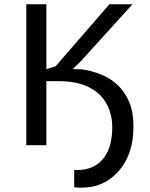

<svg xmlns="http://www.w3.org/2000/svg" viewBox="-20 -682 707 902"><path d="M507.3 -83.5Q507.3 -114.3 501.2 -140.1Q495.1 -166 484.9 -186.5Q474.6 -207 461.4 -222.7Q448.2 -238.3 434.6 -249Q400.4 -275.9 356.2 -288.3Q312 -300.8 252.9 -300.8H197.8V0H103.5V-662.1H197.8V-357.4L241.2 -370.6L494.1 -662.1H602.5L358.9 -393.6L321.3 -357.4L363.3 -356.4Q412.1 -349.6 456.3 -331.5Q500.5 -313.5 533.9 -281.5Q567.4 -249.5 587.2 -202.1Q606.9 -154.8 606.9 -89.4Q606.9 -23.4 591.1 25.4Q575.2 74.2 547.9 108.9Q526.4 136.2 503.4 153.8Q480.5 171.4 456.3 181.6Q432.1 191.9 407.7 195.8Q383.3 199.7 359.9 199.7Q351.1 199.7 344.5 199.2Q337.9 198.7 328.6 197.8V116.2Q334 116.7 336.7 116.7Q339.4 116.7 344.7 116.7Q382.8 116.7 415 102.3Q447.3 87.9 469.7 57.1Q490.2 28.8 498.8 -7.3Q507.3 -43.5 507.3 -83.5Z"/></svg>

Font: PT Astra Sans
Style: Regular
Weight: 400
Designer: A.Korolkova, I. Chaeva
Foundry: ParaType Ltd
Version: Version 1.001; ttfautohint (v1.6)